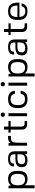

<svg xmlns="http://www.w3.org/2000/svg" viewBox="2078 -2824 948 5143"><g transform="rotate(-90 2551.5 -253.0)"><path d="M157 -431Q207 -510 331 -510Q443 -510 494 -448Q545 -386 545 -249Q545 -112 494 -50.5Q443 11 331 11Q210 11 160 -62V201H80V-499H145ZM429 -396Q393 -442 313 -442Q233 -442 196.5 -396Q160 -350 160 -249Q160 -148 196.5 -102Q233 -56 313 -56Q393 -56 429 -102Q465 -148 465 -249Q465 -350 429 -396Z M1005 0 995 -59Q949 10 829 10Q732 10 688.5 -26.5Q645 -63 645 -144Q645 -233 698.5 -273.5Q752 -314 870 -314H990V-340Q990 -401 960.5 -428.5Q931 -456 866 -456Q799 -456 770.5 -431Q742 -406 742 -350H665Q665 -434 713 -472Q761 -510 868 -510Q973 -510 1021.5 -467.5Q1070 -425 1070 -331V0ZM990 -260H872Q795 -260 760 -233.5Q725 -207 725 -149Q725 -97 753.5 -75Q782 -53 848 -53Q920 -53 955 -87Q990 -121 990 -194Z M1426 -434Q1354 -434 1327 -393.5Q1300 -353 1300 -250V0H1220V-500H1285L1297 -440Q1337 -510 1426 -510H1481V-434Z M1732 -146Q1732 -67 1819 -67H1884V0H1793Q1724 0 1687.5 -36.5Q1651 -73 1651 -137V-441H1571V-500H1651V-619H1732V-500H1884V-441H1732Z M2091 0H2010V-500H2091ZM2050 -707Q2080 -707 2093.5 -693.5Q2107 -680 2107 -651Q2107 -596 2050 -596Q1994 -596 1994 -651Q1994 -707 2050 -707Z M2612 -173H2692Q2679 -77 2626.5 -33.5Q2574 10 2470 10Q2342 10 2284.5 -52Q2227 -114 2227 -250Q2227 -386 2284.5 -448Q2342 -510 2470 -510Q2574 -510 2626.5 -466.5Q2679 -423 2692 -327H2612Q2600 -388 2566 -415.5Q2532 -443 2470 -443Q2384 -443 2345.5 -397Q2307 -351 2307 -250Q2307 -149 2345.5 -103Q2384 -57 2470 -57Q2532 -57 2565.5 -84.5Q2599 -112 2612 -173Z M2909 0H2828V-500H2909ZM2868 -707Q2898 -707 2911.5 -693.5Q2925 -680 2925 -651Q2925 -596 2868 -596Q2812 -596 2812 -651Q2812 -707 2868 -707Z M3152 -431Q3202 -510 3326 -510Q3438 -510 3489 -448Q3540 -386 3540 -249Q3540 -112 3489 -50.5Q3438 11 3326 11Q3205 11 3155 -62V201H3075V-499H3140ZM3424 -396Q3388 -442 3308 -442Q3228 -442 3191.5 -396Q3155 -350 3155 -249Q3155 -148 3191.5 -102Q3228 -56 3308 -56Q3388 -56 3424 -102Q3460 -148 3460 -249Q3460 -350 3424 -396Z M4000 0 3990 -59Q3944 10 3824 10Q3727 10 3683.5 -26.5Q3640 -63 3640 -144Q3640 -233 3693.5 -273.5Q3747 -314 3865 -314H3985V-340Q3985 -401 3955.5 -428.5Q3926 -456 3861 -456Q3794 -456 3765.5 -431Q3737 -406 3737 -350H3660Q3660 -434 3708 -472Q3756 -510 3863 -510Q3968 -510 4016.5 -467.5Q4065 -425 4065 -331V0ZM3985 -260H3867Q3790 -260 3755 -233.5Q3720 -207 3720 -149Q3720 -97 3748.5 -75Q3777 -53 3843 -53Q3915 -53 3950 -87Q3985 -121 3985 -194Z M4346 -146Q4346 -67 4433 -67H4498V0H4407Q4338 0 4301.5 -36.5Q4265 -73 4265 -137V-441H4185V-500H4265V-619H4346V-500H4498V-441H4346Z M4669 -206Q4676 -124 4711.5 -86.5Q4747 -49 4821 -49Q4879 -49 4910 -71.5Q4941 -94 4957 -149H5033Q5015 -66 4964.5 -28Q4914 10 4821 10Q4699 10 4643.5 -52Q4588 -114 4588 -250Q4588 -387 4643 -448.5Q4698 -510 4821 -510Q4943 -510 4998 -445.5Q5053 -381 5053 -239V-206ZM4973 -260Q4973 -362 4937 -406.5Q4901 -451 4820 -451Q4740 -451 4703.5 -406Q4667 -361 4667 -260Z"/></g></svg>

Font: Fivo Sans
Style: Regular
Weight: 400
Designer: Alexander Slobzheninov
Foundry: Alexander Slobzheninov
Version: 1.0